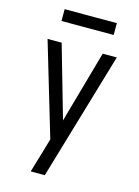

<svg xmlns="http://www.w3.org/2000/svg" viewBox="-135 -993 770 1066"><g transform="rotate(15 250.0 -459.5)"><path d="M151 0Q160 -30 169 -60.5Q178 -91 187 -121L210 -200L51 -735H132L251 -320L368 -735H449L232 0ZM100 -851V-919H400V-851Z"/></g></svg>

Font: Iosevka Term
Style: Regular
Weight: 400
Monospace: yes
Designer: Belleve Invis
Foundry: Belleve Invis
Version: Version 30.0.1